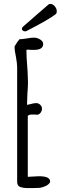

<svg xmlns="http://www.w3.org/2000/svg" viewBox="-20 -948 318 974"><path d="M84 1Q67 -4 67 -27V-608Q67 -625 61 -659Q54 -690 54 -710V-713Q71 -741 79 -749Q93 -749 116 -753Q137 -757 153 -757Q169 -757 184 -747.5Q199 -738 199 -725Q199 -695 153 -695H139Q133 -696 125 -696Q116 -696 114 -695Q114 -661 118 -613L120 -585L122 -530Q122 -511 119 -472L117 -416L131 -419Q151 -425 164 -425Q175 -425 184 -416.5Q193 -408 193 -397Q193 -385 185.5 -375.5Q178 -366 167 -366L155 -367H142Q127 -367 121 -360V-51L177 -54Q234 -54 234 -28V-24Q228 -12 212 -4.5Q196 3 181 5L148 6H117Q98 6 84 1ZM91 -802Q91 -807 96 -812L112 -826Q117 -831 168 -875L227 -926Q231 -928 236 -928Q248 -928 258 -916Q268 -904 268 -891Q268 -879 261 -875Q225 -847 115 -791Q113 -789 107 -789Q101 -789 96 -792.5Q91 -796 91 -802Z"/></svg>

Font: Amatic SC
Style: Bold
Weight: 700
Designer: Multiple Designers
Foundry: Vernon Adams
Version: Version 2.505